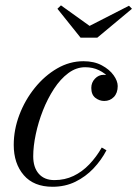

<svg xmlns="http://www.w3.org/2000/svg" viewBox="-20 -704 524 734"><path d="M181 10Q109 10 70.8 -34.5Q32.5 -79 32.5 -150Q32.5 -208 54 -264.8Q75.5 -321.5 113 -368Q150.5 -414.5 198.2 -442.2Q246 -470 299 -470Q340 -470 369.2 -454.2Q398.5 -438.5 414.2 -416.5Q430 -394.5 430 -375Q430 -348.5 415.2 -333.2Q400.5 -318 378.5 -318Q360 -318 344.5 -330Q329 -342 329 -368Q329 -388.5 343 -403.2Q357 -418 376 -418Q390.5 -418 402.5 -414.5Q414.5 -411 421.8 -401.8Q429 -392.5 429 -375H410Q410 -390.5 396 -407.2Q382 -424 358.5 -435.5Q335 -447 305.5 -447Q271.5 -447 241.2 -424.5Q211 -402 186.5 -364.5Q162 -327 144.2 -282Q126.5 -237 116.8 -191Q107 -145 107 -106.5Q107 -64 128.2 -39.8Q149.5 -15.5 188 -15.5Q228 -15.5 261.2 -31.5Q294.5 -47.5 321.5 -75.8Q348.5 -104 369 -140L387 -129.5Q367.5 -92 337.5 -60.2Q307.5 -28.5 268.2 -9.2Q229 10 181 10ZM288 -560 199.5 -670.5 213 -683.5 322.5 -605 473 -682 484.5 -670.5 352 -560Z"/></svg>

Font: Bodoni Moda 11pt
Style: Italic
Weight: 400
Italic angle: -13°
Version: Version 2.004